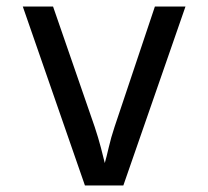

<svg xmlns="http://www.w3.org/2000/svg" viewBox="-20 -570 640 590"><path d="M241 0 50 -550H143L271 -180Q282 -147 290 -116.5Q298 -86 302 -69Q307 -86 314 -116.5Q321 -147 332 -180L456 -550H550L359 0Z"/></svg>

Font: JetBrainsMono NF
Style: Regular
Weight: 400
Designer: Philipp Nurullin, Konstantin Bulenkov
Foundry: JetBrains
Version: Version 2.251; ttfautohint (v1.8.3);Nerd Fonts 2.2.2